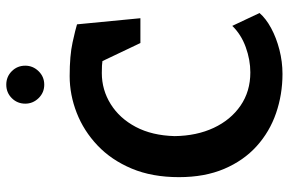

<svg xmlns="http://www.w3.org/2000/svg" viewBox="-178 -760 942 627"><g transform="rotate(-90 293.5 -447.0)"><path d="M365 4Q298 4 237 -17Q176 -38 129 -80.5Q82 -123 55 -186.5Q28 -250 28 -334Q28 -422 56 -488.5Q84 -555 131.5 -600Q179 -645 238 -668Q297 -691 358 -691Q425 -691 468 -681.5Q511 -672 527 -667L547 -460H466L407 -584Q400 -585 392 -585.5Q384 -586 368 -586Q313 -586 266.5 -557Q220 -528 192 -475Q164 -422 162 -348Q163 -276 189 -220.5Q215 -165 261.5 -133Q308 -101 370 -101Q411 -101 452.5 -116Q494 -131 522 -160L564 -71Q546 -50 514.5 -33Q483 -16 444 -6Q405 4 365 4ZM330 -774Q304 -774 286 -792.5Q268 -811 268 -836Q268 -862 286 -880Q304 -898 330 -898Q356 -898 374 -880Q392 -862 392 -836Q392 -811 374 -792.5Q356 -774 330 -774Z"/></g></svg>

Font: Kreon
Style: Bold
Weight: 700
Designer: Julia Petretta
Foundry: Julia Petretta and Eli Heuer
Version: Version 2.002